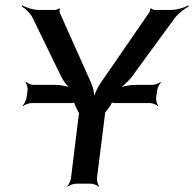

<svg xmlns="http://www.w3.org/2000/svg" viewBox="-20 -686 725 717"><path d="M97 -301H245C248 -301 259 -302 260 -305L258 -307C256 -304 259 -295 261 -291L273 -267C274 -266 276 -260 277 -260L276 -264C275 -264 275 -257 274 -256L245 -20C244 -11 237 4 231 9L233 11C238 6 254 0 263 0H320C329 0 343 6 348 11L350 9C346 4 341 -11 342 -20L372 -259C372 -260 373 -267 372 -267L370 -263C371 -263 375 -269 376 -270L392 -291C394 -295 399 -304 399 -307L395 -305C396 -302 407 -301 410 -301H541C550 -301 564 -295 569 -290L571 -292C566 -297 562 -312 563 -321L567 -349C568 -358 576 -373 581 -378L580 -380C574 -375 558 -369 549 -369H485C464 -369 434 -363 420 -356L421 -352C435 -360 459 -382 472 -399L633 -619C646 -636 671 -655 685 -662L684 -666C670 -658 641 -649 620 -649H557C553 -649 545 -653 544 -655L540 -653C542 -651 540 -642 537 -639L355 -375C343 -357 330 -329 328 -313H332C334 -329 329 -357 321 -375L203 -639C202 -642 202 -651 204 -653L200 -655C199 -653 191 -649 187 -649H124C103 -649 76 -658 64 -666L61 -662C74 -655 94 -636 102 -619L209 -399C217 -382 235 -360 247 -352L250 -356C237 -363 208 -369 187 -369H105C96 -369 82 -375 78 -380L75 -378C80 -373 84 -358 83 -349L79 -321C78 -312 70 -297 65 -292L67 -290C72 -295 88 -301 97 -301Z"/></svg>

Font: Gamestation Storm Oblique 
Style: Italic
Weight: 400
Designer: Jonas Hecksher
Foundry: Jonas Hecksher, Playtypeª, e-types AS
Version: Version 1.003